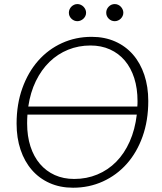

<svg xmlns="http://www.w3.org/2000/svg" viewBox="-20 -892 776 920"><path d="M59.5 0ZM690.5 -408Q690.5 -314.5 663.2 -238Q636 -161.5 587.5 -107Q539 -52.5 473 -22.5Q407 7.5 330 7.5Q268 7.5 218 -14.8Q168 -37 132.8 -77.5Q97.5 -118 78.5 -174.5Q59.5 -231 59.5 -299.5Q59.5 -392.5 87 -469.2Q114.5 -546 162.8 -600.8Q211 -655.5 276.8 -685.5Q342.5 -715.5 419 -715.5Q481.5 -715.5 531.8 -693.2Q582 -671 617.2 -630.5Q652.5 -590 671.5 -533.2Q690.5 -476.5 690.5 -408ZM335.5 -34.5Q395 -34.5 446.2 -55.8Q497.5 -77 536.8 -116.8Q576 -156.5 601.5 -213.8Q627 -271 635.5 -343H111.5Q110 -322 110 -301Q110 -239.5 126 -190.2Q142 -141 171.5 -106.5Q201 -72 242.5 -53.2Q284 -34.5 335.5 -34.5ZM639 -407Q639 -468.5 623.2 -517.8Q607.5 -567 578 -601.8Q548.5 -636.5 506.8 -655.2Q465 -674 413.5 -674Q356.5 -674 306.5 -653.8Q256.5 -633.5 217.5 -595.8Q178.5 -558 152 -503.8Q125.5 -449.5 115.5 -381.5H638Q638.5 -388 638.8 -394Q639 -400 639 -407ZM392.5 -831Q392.5 -822.5 389 -815.2Q385.5 -808 379.8 -802.5Q374 -797 366.5 -793.8Q359 -790.5 351 -790.5Q334.5 -790.5 322.2 -802.5Q310 -814.5 310 -831Q310 -839.5 313.2 -847Q316.5 -854.5 322.2 -860.2Q328 -866 335.2 -869.2Q342.5 -872.5 351 -872.5Q359 -872.5 366.5 -869.2Q374 -866 379.8 -860.2Q385.5 -854.5 389 -847Q392.5 -839.5 392.5 -831ZM571 -831Q571 -822.5 567.5 -815.2Q564 -808 558.5 -802.5Q553 -797 545.5 -793.8Q538 -790.5 530 -790.5Q513 -790.5 501 -802.5Q489 -814.5 489 -831Q489 -848 501 -860.2Q513 -872.5 530 -872.5Q538 -872.5 545.5 -869.2Q553 -866 558.5 -860.2Q564 -854.5 567.5 -847Q571 -839.5 571 -831Z"/></svg>

Font: Lato Light
Style: Italic
Weight: 300
Italic angle: -7°
Designer: Lukasz Dziedzic
Foundry: tyPoland Lukasz Dziedzic
Version: Version 2.007; 2014-02-27